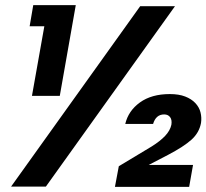

<svg xmlns="http://www.w3.org/2000/svg" viewBox="-20 -724 801 745"><path d="M524 -700H659L158 0H23ZM152 -622H95L109 -704H274L212 -352H104ZM466 -243Q478 -294 523 -326.5Q568 -359 639 -359Q674 -359 698.5 -349.5Q723 -340 738 -324Q753 -308 758 -288Q763 -268 760 -247Q753 -209 723 -182Q693 -155 632 -123L557 -84H729L714 1H426L441 -79L569 -156Q601 -176 620.5 -196.5Q640 -217 645 -240Q648 -259 640 -269.5Q632 -280 617 -280Q585 -280 574 -243Z"/></svg>

Font: SVN-Poppins SemiBold
Style: Italic
Weight: 600
Italic angle: -10°
Designer: Ninad Kale (Devanagari), Jonny Pinhorn (Latin)
Foundry: Indian Type Foundry
Version: Version 3.002 2017; ttfautohint (v1.8.3)